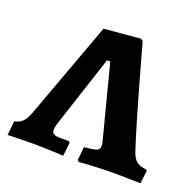

<svg xmlns="http://www.w3.org/2000/svg" viewBox="-97 -612 737 721"><g transform="rotate(20 271.0 -251.5)"><path d="M287 6C287 6 358 0 430 0C468 0 533 2 533 2L539 -49L536 -54C500 -57 484 -71 473 -107C434 -225 358 -503 358 -503L349 -509L204 -496L60 -104C47 -72 33 -59 8 -55L2 2C2 2 57 0 103 0C155 0 225 4 225 4L231 -50L226 -55H194C166 -55 158 -60 158 -77C158 -81 159 -88 162 -99L257 -389H270L344 -103C347 -94 348 -87 348 -81C348 -61 340 -58 287 -53L282 0Z"/></g></svg>

Font: Alegreya SC
Style: Bold
Weight: 700
Designer: Juan Pablo del Peral
Foundry: Huerta Tipografica
Version: Version 2.007;PS 002.007;hotconv 1.0.88;makeotf.lib2.5.64775